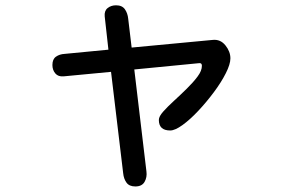

<svg xmlns="http://www.w3.org/2000/svg" viewBox="-20 -629 1040 710"><path d="M480.5 60.5Q458 60.5 447.8 46.4Q437.5 32.2 435.5 11.7L390.6 -363.3L215.8 -346.7Q195.3 -344.7 184.6 -357.4Q173.8 -370.1 173.8 -388.7Q173.8 -410.2 187 -419.4Q200.2 -428.7 218.8 -429.7L380.9 -445.3L367.2 -568.4Q365.2 -588.9 377.9 -599.1Q390.6 -609.4 409.2 -609.4Q431.6 -609.4 441.9 -594.7Q452.1 -580.1 454.1 -559.6L466.8 -453.1L766.6 -481.4Q794.9 -484.4 813.5 -461.4Q832 -438.5 832 -413.1Q832 -391.6 814.9 -357.9Q797.9 -324.2 770.5 -287.6Q743.2 -251 712.9 -218.8Q682.6 -186.5 654.8 -166.5Q627 -146.5 609.4 -146.5Q567.4 -146.5 567.4 -185.5Q567.4 -198.2 583.5 -216.3Q599.6 -234.4 623.5 -256.3Q647.5 -278.3 670.9 -301.3Q694.3 -324.2 710.4 -345.7Q726.6 -367.2 726.6 -385.7Q726.6 -396.5 716.8 -395.5L476.6 -372.1L521.5 4.9Q524.4 26.4 514.6 43.5Q504.9 60.5 480.5 60.5Z"/></svg>

Font: Kosugi Maru
Style: Regular
Weight: 400
Designer: MOTOYA
Version: Version 4.002